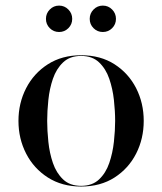

<svg xmlns="http://www.w3.org/2000/svg" viewBox="-20 -672 592 702"><path d="M276.5 10Q206.5 10 155 -23Q103.5 -56 75.5 -110.5Q47.5 -165 47.5 -230Q47.5 -295 75.5 -349.5Q103.5 -404 155 -437Q206.5 -470 276.5 -470Q347.5 -470 398.8 -437Q450 -404 477.8 -349.5Q505.5 -295 505.5 -230Q505.5 -165 477.8 -110.5Q450 -56 398.8 -23Q347.5 10 276.5 10ZM276.5 7.5Q317.5 7.5 342.2 -16Q367 -39.5 379.5 -76Q392 -112.5 396.5 -153.8Q401 -195 401 -230Q401 -265.5 396.5 -306.5Q392 -347.5 379.5 -384Q367 -420.5 342.2 -444Q317.5 -467.5 276.5 -467.5Q235.5 -467.5 210.8 -444Q186 -420.5 173.5 -384Q161 -347.5 156.8 -306.5Q152.5 -265.5 152.5 -230Q152.5 -195 156.8 -153.8Q161 -112.5 173.5 -76Q186 -39.5 210.8 -16Q235.5 7.5 276.5 7.5ZM356 -555Q336 -555 322 -569Q308 -583 308 -603Q308 -623 322 -637.2Q336 -651.5 356 -651.5Q376 -651.5 390 -637.2Q404 -623 404 -603Q404 -583 390 -569Q376 -555 356 -555ZM196 -555Q176 -555 162 -569Q148 -583 148 -603Q148 -623 162 -637.2Q176 -651.5 196 -651.5Q216 -651.5 230 -637.2Q244 -623 244 -603Q244 -583 230 -569Q216 -555 196 -555Z"/></svg>

Font: Bodoni Moda 72pt
Style: Regular
Weight: 400
Designer: Owen Earl
Foundry: indestructible type
Version: Version 2.005